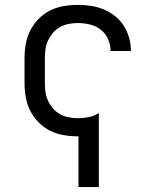

<svg xmlns="http://www.w3.org/2000/svg" viewBox="-20 -548 640 783"><path d="M300 215V8Q299 8 298.5 8Q298 8 298 8Q268 8 239 3Q210 -2 184 -15Q158 -28 137 -49.5Q116 -71 103 -97Q90 -123 85 -152Q80 -181 80 -210V-310Q80 -339 85 -368Q90 -397 103 -423Q116 -449 137 -470.5Q158 -492 184 -505Q210 -518 239 -523Q268 -528 298 -528Q325 -528 351.5 -524Q378 -520 403 -509.5Q428 -499 449.5 -482Q471 -465 485 -442.5Q499 -420 506.5 -393.5Q514 -367 514 -340Q514 -340 514 -340Q514 -340 514 -340Q514 -340 514 -340Q514 -340 514 -340H431Q431 -340 431 -340Q431 -340 431 -340Q431 -365 420.5 -388.5Q410 -412 391 -427Q372 -442 347 -448Q322 -454 298 -454Q279 -454 260.5 -450.5Q242 -447 225.5 -438Q209 -429 196.5 -414.5Q184 -400 176 -383Q168 -366 165.5 -347.5Q163 -329 163 -310V-210Q163 -191 165.5 -172.5Q168 -154 176 -137Q184 -120 196.5 -105.5Q209 -91 225.5 -82Q242 -73 260.5 -69.5Q279 -66 298 -66Q320 -66 342 -70.5Q364 -75 383 -87V215Z"/></svg>

Font: Iosevka Meiseki Sans
Style: Regular
Weight: 400
Monospace: yes
Designer: Belleve Invis
Foundry: Belleve Invis
Version: Version 11.2.6; ttfautohint (v1.8.4)